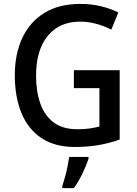

<svg xmlns="http://www.w3.org/2000/svg" viewBox="-20 -744 702 985"><path d="M359 -384H594V-28Q540 -9 485 0.5Q430 10 364 10Q262 10 193.5 -35Q125 -80 90.5 -163Q56 -246 56 -358Q56 -468 95 -550.5Q134 -633 209 -678.5Q284 -724 392 -724Q446 -724 495.5 -712.5Q545 -701 587 -680L551 -592Q516 -610 475 -621.5Q434 -633 391 -633Q285 -633 225 -560Q165 -487 165 -356Q165 -276 186.5 -214Q208 -152 254.5 -116.5Q301 -81 377 -81Q414 -81 440.5 -85Q467 -89 490 -95V-292H359ZM434 71Q424 102 403.5 145Q383 188 359 221H300V209Q306 191 313.5 164.5Q321 138 326.5 110Q332 82 335 61H434Z"/></svg>

Font: Noto Sans Sinhala UI SemiCondensed Medium
Style: Regular
Weight: 500
Width: 4
Designer: Jelle Bosma - Monotype Design Team
Foundry: Monotype Imaging Inc.
Version: Version 2.006; ttfautohint (v1.8.4.7-5d5b)